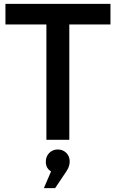

<svg xmlns="http://www.w3.org/2000/svg" viewBox="-20 -720 597 989"><path d="M8 -700H549V-594H337V0H219V-594H8ZM278 50Q303 50 321 67Q339 84 339 112Q339 138 321 164L264 249H206L243 163Q216 147 216 113Q216 86 233.5 68Q251 50 278 50Z"/></svg>

Font: Steamflix Grotesk
Style: Regular
Weight: 400
Designer: Julieta Ulanovsky
Foundry: Julieta Ulanovsky
Version: Version 4.000;PS 004.000;hotconv 1.0.88;makeotf.lib2.5.64775